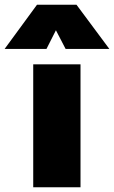

<svg xmlns="http://www.w3.org/2000/svg" viewBox="-78 -792 483 812"><path d="M62.5 0V-520H262.5V0ZM-58.5 -585 78.5 -772H245.5L384.5 -585H199.5L158.5 -664L118.5 -585Z"/></svg>

Font: Geologica Cursive Black
Style: Regular
Weight: 900
Designer: Sindre Bremnes, Frode Helland
Foundry: Monokrom Skriftforlag AS
Version: Version 1.010;gftools[0.9.28]